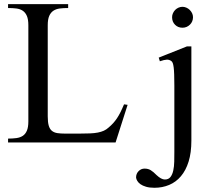

<svg xmlns="http://www.w3.org/2000/svg" viewBox="-20 -682 944 919"><path d="M533.2 0H18.6V-18.6Q40 -18.6 58.1 -21Q76.2 -23.4 88.9 -31.7Q101.6 -40 108.6 -56.4Q115.7 -72.8 115.7 -101.1V-561Q115.7 -589.4 108.6 -605.7Q101.6 -622.1 88.9 -630.6Q76.2 -639.2 58.1 -641.4Q40 -643.6 18.6 -643.6V-662.1H306.2V-643.6Q284.2 -643.6 266.4 -641.4Q248.5 -639.2 235.6 -630.6Q222.7 -622.1 215.6 -605.7Q208.5 -589.4 208.5 -561V-125Q208.5 -96.7 213.4 -80.3Q218.3 -64 228.5 -55.7Q238.8 -47.4 254.4 -44.9Q270 -42.5 292 -42.5H358.9Q389.2 -42.5 410.9 -43.5Q432.6 -44.4 448.7 -47.6Q464.8 -50.8 477.1 -56.4Q489.3 -62 499.5 -71.3Q512.2 -82 521.7 -92.5Q531.2 -103 539.8 -115.7Q548.3 -128.4 556.4 -144.5Q564.5 -160.6 573.7 -182.6L590.8 -180.2ZM903.8 -599.6Q903.8 -589.4 900.1 -580.3Q896.5 -571.3 889.6 -564.5Q882.8 -557.6 873.8 -553.5Q864.7 -549.3 853.5 -549.3Q832 -549.3 817.9 -563.5Q803.7 -577.6 803.7 -599.6Q803.7 -609.9 807.9 -618.9Q812 -627.9 818.8 -634.8Q825.7 -641.6 834.7 -645.5Q843.8 -649.4 853.5 -649.4Q862.8 -649.4 871.8 -645.5Q880.9 -641.6 887.9 -634.8Q895 -627.9 899.4 -618.9Q903.8 -609.9 903.8 -599.6ZM896 -9.3Q896 48.8 882.8 91.3Q869.6 133.8 845.9 161.6Q822.3 189.5 789.8 203.1Q757.3 216.8 719.2 216.8Q695.8 216.8 679.2 211.9Q662.6 207 652.3 199.7Q642.1 192.4 637 183.6Q631.8 174.8 631.3 167.5Q631.3 149.4 643.3 137.2Q655.3 125 671.9 125Q689 125 701.4 132.6Q713.9 140.1 729.5 156.2Q752 177.2 769 177.2Q786.6 177.2 795.9 165.3Q805.2 153.3 809.3 134.3Q813.5 115.2 814 92Q814.5 68.8 814.5 45.9V-272.5Q814.5 -304.2 813.7 -325.2Q813 -346.2 811.3 -359.6Q809.6 -373 806.9 -379.9Q804.2 -386.7 800.3 -389.6Q790.5 -397 778.3 -396.5Q766.1 -396 745.1 -388.7L739.7 -406.2L875 -460H896Z"/></svg>

Font: Doulos SIL Eur
Style: Regular
Weight: 400
Designer: Walt Agee, Victor Gaultney, Peter Martin, Debbi Hosken, Becca Hirsbrunner
Foundry: SIL International
Version: Version 5.000